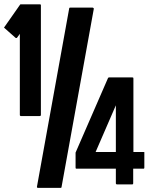

<svg xmlns="http://www.w3.org/2000/svg" viewBox="-42 -872 743 908"><path d="M401.4 -829.1Q350.6 -548.8 249 12.7Q249 14.6 248 15.6Q246.1 16.6 244.1 16.6Q209 16.6 137.7 16.6Q136.7 16.6 135.7 16.6Q134.8 15.6 133.8 14.6Q132.8 14.6 132.8 13.7Q132.8 12.7 132.8 10.7Q183.6 -270.5 285.2 -832Q285.2 -834 286.1 -835Q288.1 -835.9 290 -835.9Q325.2 -835.9 396.5 -835.9Q397.5 -835.9 398.4 -835Q399.4 -835 400.4 -834Q400.4 -833 401.4 -832Q401.4 -830.1 401.4 -829.1ZM640.6 -148.4Q640.6 -125 640.6 -79.1Q640.6 -77.1 639.6 -75.2Q638.7 -74.2 635.7 -74.2Q620.1 -74.2 587.9 -74.2Q587.9 -50.8 587.9 -4.9Q587.9 -2.9 586.9 -1Q585 0 583 0Q558.6 0 510.7 0Q508.8 0 507.8 -1Q505.9 -2.9 505.9 -4.9Q505.9 -28.3 505.9 -74.2Q444.3 -74.2 320.3 -74.2Q317.4 -74.2 316.4 -75.2Q315.4 -77.1 315.4 -79.1Q315.4 -87.9 315.4 -105.5Q315.4 -119.1 315.4 -148.4Q315.4 -148.4 315.4 -149.4Q315.4 -149.4 315.4 -150.4Q366.2 -267.6 468.8 -502.9Q469.7 -504.9 470.7 -504.9Q472.7 -505.9 473.6 -505.9Q510.7 -505.9 584 -505.9Q585.9 -505.9 587.9 -504.9Q588.9 -502.9 588.9 -501Q588.9 -384.8 588.9 -153.3Q605.5 -153.3 636.7 -153.3Q638.7 -153.3 640.6 -151.4Q641.6 -150.4 641.6 -149.4Q641.6 -148.4 640.6 -148.4ZM505.9 -374Q473.6 -300.8 410.2 -153.3Q442.4 -153.3 505.9 -153.3Q505.9 -226.6 505.9 -374ZM145.5 -323.2Q115.2 -323.2 56.6 -323.2Q54.7 -323.2 53.7 -324.2Q51.8 -326.2 51.8 -328.1Q51.8 -456.1 51.8 -711.9Q47.9 -706.1 39.1 -694.3Q38.1 -693.4 37.1 -692.4Q36.1 -692.4 35.2 -692.4Q34.2 -692.4 33.2 -692.4Q32.2 -692.4 31.2 -693.4Q13.7 -708 -19.5 -738.3Q-21.5 -739.3 -22.5 -741.2Q-22.5 -742.2 -22.5 -742.2Q-22.5 -744.1 -20.5 -745.1Q3.9 -780.3 52.7 -849.6Q53.7 -850.6 54.7 -851.6Q56.6 -851.6 57.6 -851.6Q86.9 -851.6 146.5 -851.6Q147.5 -851.6 148.4 -851.6Q150.4 -850.6 150.4 -849.6Q150.4 -849.6 151.4 -848.6Q151.4 -847.7 151.4 -846.7Q151.4 -673.8 151.4 -328.1Q151.4 -326.2 149.4 -324.2Q148.4 -323.2 145.5 -323.2Z"/></svg>

Font: Typeface
Style: Regular
Weight: 400
Version: Version 1.0